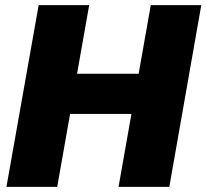

<svg xmlns="http://www.w3.org/2000/svg" viewBox="-20 -725 801 745"><path d="M440 0H637L761 -705H565L518 -439H279L326 -705H130L5 0H202L252 -283H490Z"/></svg>

Font: SVN-Poppins ExtraBold
Style: Italic
Weight: 800
Italic angle: -10°
Designer: Ninad Kale (Devanagari), Jonny Pinhorn (Latin)
Foundry: Indian Type Foundry
Version: Version 3.002 2017